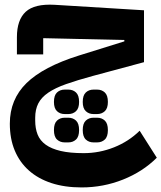

<svg xmlns="http://www.w3.org/2000/svg" viewBox="-20 -516 706 840"><path d="M337 304Q263 304 205 285Q147 266 106.5 230Q66 194 44.5 142.5Q23 91 23 25Q23 -81 96 -152.5Q169 -224 325 -273L524 -335V-341L169 -349V-278H54V-353Q54 -429 92.5 -464.5Q131 -500 219 -495L610 -471V-244L387 -184Q317 -165 269 -148Q221 -131 191 -110.5Q161 -90 147.5 -63.5Q134 -37 134 -1V11Q134 46 144.5 72.5Q155 99 180 117Q205 135 245.5 144.5Q286 154 346 154Q415 154 479 128.5Q543 103 591 56L666 174Q605 235 518.5 269.5Q432 304 337 304ZM389 107Q369 107 355.5 94.5Q342 82 342 53Q342 24 355.5 11.5Q369 -1 389 -1H405Q425 -1 438.5 11.5Q452 24 452 53Q452 82 438.5 94.5Q425 107 405 107ZM389 -17Q369 -17 355.5 -29.5Q342 -42 342 -70Q342 -99 355.5 -111.5Q369 -124 389 -124H405Q425 -124 438.5 -111.5Q452 -99 452 -70Q452 -42 438.5 -29.5Q425 -17 405 -17ZM263 107Q243 107 229.5 94.5Q216 82 216 53Q216 24 229.5 11.5Q243 -1 263 -1H279Q299 -1 312.5 11.5Q326 24 326 53Q326 82 312.5 94.5Q299 107 279 107ZM263 -17Q243 -17 229.5 -29.5Q216 -42 216 -70Q216 -99 229.5 -111.5Q243 -124 263 -124H279Q299 -124 312.5 -111.5Q326 -99 326 -70Q326 -42 312.5 -29.5Q299 -17 279 -17Z"/></svg>

Font: IBM Plex Arabic
Style: Bold
Weight: 700
Designer: Mike Abbink, Paul van der Laan, Pieter van Rosmalen, Wael Morcos, Khajak Apelian
Foundry: Bold Monday
Version: Version 1.0